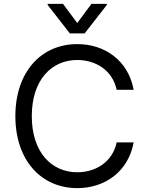

<svg xmlns="http://www.w3.org/2000/svg" viewBox="-20 -966 767 996"><path d="M585.2 -500H673.3C646.3 -649.1 527 -737.2 380.7 -737.2C194.6 -737.2 59.7 -593.8 59.7 -363.6C59.7 -133.5 194.6 9.9 380.7 9.9C527 9.9 646.3 -78.1 673.3 -227.3H585.2C563.9 -126.4 477.3 -72.4 380.7 -72.4C248.6 -72.4 144.9 -174.7 144.9 -363.6C144.9 -552.6 248.6 -654.8 380.7 -654.8C477.3 -654.8 563.9 -600.9 585.2 -500ZM227.3 -940.3 342.3 -792.6H419L534.1 -940.3V-946H454.5L380.7 -846.6L306.8 -946H227.3Z"/></svg>

Font: Magic Ui Pro
Style: Regular
Weight: 400
Designer: Stefan Endress, Andreas Faust
Version: Version 1.000;FEAKit 1.0